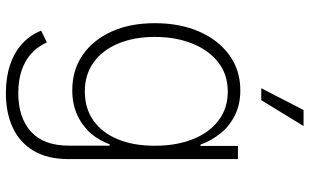

<svg xmlns="http://www.w3.org/2000/svg" viewBox="-212 -584 1012 627"><g transform="rotate(90 293.5 -271.0)"><path d="M284.7 215.3Q232.9 215.3 191.9 201.4Q150.9 187.5 122.8 161.6Q94.7 135.7 80.6 100.1L119.1 81.5Q130.9 108.9 153.1 130.1Q175.3 151.4 208.3 163.1Q241.2 174.8 284.7 174.8Q364.3 174.8 410.2 133.5Q456.1 92.3 456.1 9.8V-123.5H451.7Q439 -87.9 414.3 -60.3Q389.6 -32.7 354.5 -17.1Q319.3 -1.5 274.9 -1.5Q210 -1.5 160.9 -34.9Q111.8 -68.4 84 -128.9Q56.2 -189.5 56.2 -271Q56.2 -353 83.7 -416Q111.3 -479 160.6 -514.6Q210 -550.3 275.4 -550.3Q321.8 -550.3 356.9 -532.7Q392.1 -515.1 416 -485.6Q439.9 -456.1 452.6 -420.4H457V-542.5H500V11.2Q500 79.1 473.1 124.5Q446.3 169.9 397.7 192.6Q349.1 215.3 284.7 215.3ZM279.3 -42.5Q334 -42.5 373.8 -70.3Q413.6 -98.1 435.1 -149.7Q456.5 -201.2 456.5 -271.5Q456.5 -340.3 435.5 -394Q414.6 -447.8 374.8 -478.5Q335 -509.3 279.3 -509.3Q223.6 -509.3 183.8 -478Q144 -446.8 122.6 -393.1Q101.1 -339.4 101.1 -271.5Q101.1 -203.6 122.6 -151.9Q144 -100.1 184.1 -71.3Q224.1 -42.5 279.3 -42.5ZM268.6 -618.7 339.8 -756.8H392.1L307.6 -618.7Z"/></g></svg>

Font: Inter 16pt ExtraLight
Style: Regular
Weight: 250
Version: Version 4.001;git-66647c0bb